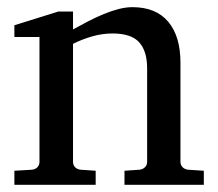

<svg xmlns="http://www.w3.org/2000/svg" viewBox="-20 -514 607 534"><path d="M326.2 0V-39.1L368.2 -42Q377 -43 383.1 -48.8Q389.2 -54.7 389.2 -64V-324.2Q389.2 -371.6 367.2 -396.2Q345.2 -420.9 293 -420.9Q264.2 -420.9 236.3 -412.8Q208.5 -404.8 183.1 -392.1V-64Q183.1 -54.7 189 -48.8Q194.8 -43 204.1 -42L246.1 -39.1V0H20V-39.1L68.8 -42Q78.1 -43 84 -48.8Q89.8 -54.7 89.8 -64V-411.1H20V-443.8L142.1 -481.9H183.1V-432.1Q204.1 -443.8 225.8 -455.1Q247.6 -466.3 269 -475.1Q290.5 -483.9 310.5 -489Q330.6 -494.1 348.1 -494.1Q413.6 -494.1 447.8 -453.6Q481.9 -413.1 481.9 -339.8V-64Q481.9 -54.7 488 -48.8Q494.1 -43 502.9 -42L546.9 -39.1V0Z"/></svg>

Font: Charis SIL
Style: Regular
Weight: 400
Foundry: SIL International
Version: Version 4.112